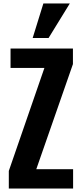

<svg xmlns="http://www.w3.org/2000/svg" viewBox="-20 -1091 470 1111"><path d="M31 0V-102L237 -698H41V-810H402V-720L190 -112H403V0ZM169 -871 231 -1071H384L261 -871Z"/></svg>

Font: Oswald SemiBold
Style: Regular
Weight: 600
Designer: Vernon Adams
Foundry: Vernon Adams
Version: Version 4.103;gftools[0.9.33.dev8+g029e19f]